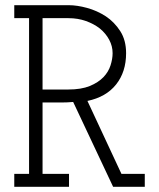

<svg xmlns="http://www.w3.org/2000/svg" viewBox="-20 -720 613 740"><path d="M246 0V-50H144V-325H217Q230 -325 239.5 -325.5Q249 -326 262 -327L416 0H538V-50H448L317 -331Q389 -346 427.5 -394.5Q466 -443 466 -515Q466 -565 443.5 -600Q421 -635 388 -657Q354 -679 315.5 -689.5Q277 -700 245 -700H35V-650H92V-50H35V0ZM144 -650H244Q280 -650 311 -639Q342 -628 365 -610Q388 -591 401 -566.5Q414 -542 414 -515Q414 -493 406 -468Q398 -443 379 -423Q359 -402 326 -388.5Q293 -375 243 -375H144Z"/></svg>

Font: Josefin Slab Thin Medium
Style: Regular
Weight: 500
Version: Version 2.000